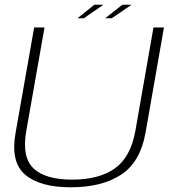

<svg xmlns="http://www.w3.org/2000/svg" viewBox="-20 -791 746 815"><path d="M280.5 4Q412.5 4 494 -49.5Q575.5 -103 597.5 -226.5L676 -674.5H631.5L554.5 -235Q534.5 -123.5 467.2 -76Q400 -28.5 286.5 -28.5Q173 -28.5 122.5 -76Q72 -123.5 91.5 -235L169 -674.5H125L46 -226.5Q24 -103 86.8 -49.5Q149.5 4 280.5 4ZM426.5 -713.5H454.5L538.5 -771H499.5ZM309 -713.5H336L419 -771H380.5Z"/></svg>

Font: Anybody SemiExpanded ExtraLight
Style: Italic
Weight: 250
Width: 6
Italic angle: -10°
Version: Version 1.113;gftools[0.9.25]